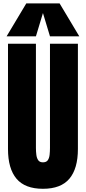

<svg xmlns="http://www.w3.org/2000/svg" viewBox="-20 -1121 514 1148"><path d="M236.8 7.8Q129.4 7.8 78.6 -52.5Q27.8 -112.8 27.8 -230V-859.4H194.8V-236.8Q194.8 -215.3 197.3 -195.6Q199.7 -175.8 208.5 -163.1Q217.3 -150.4 236.8 -150.4Q256.8 -150.4 265.6 -162.8Q274.4 -175.3 276.6 -195.3Q278.8 -215.3 278.8 -236.8V-859.4H445.8V-230Q445.8 -112.8 395 -52.5Q344.2 7.8 236.8 7.8ZM19.5 -903.8 137.2 -1100.6H336.4L454.1 -903.8H278.8L236.8 -1043L194.8 -903.8Z"/></svg>

Font: webenart
Style: Regular
Weight: 400
Designer: Vernon Adams
Foundry: Vernon Adams
Version: Version 2.116; ttfautohint (v1.8.3)